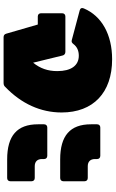

<svg xmlns="http://www.w3.org/2000/svg" viewBox="193 -839 646 1072"><g transform="rotate(90 516.0 -303.0)"><path d="M311 -606C173 -606 69 -548 27 -448C22 -437 26 -428 38 -425L203 -381C213 -378 219 -381 226 -390C241 -410 263 -420 291 -420C346 -420 377 -377 377 -300C377 -247 362 -204 330 -165L290 -329C288 -339 280 -345 270 -345H72C61 -345 54 -338 54 -327V-209C54 -198 61 -191 72 -191H117L168 -15C171 -5 177 0 188 0H443C453 0 460 -3 465 -9C559 -99 608 -207 608 -324C608 -501 497 -606 311 -606Z M974 -316C985 -316 992 -323 992 -334V-452C992 -463 985 -470 974 -470H908C883 -470 868 -484 868 -510V-522C868 -533 861 -540 850 -540H692C681 -540 674 -533 674 -522V-488C674 -371 738 -316 870 -316ZM974 -20C985 -20 992 -27 992 -38V-156C992 -167 985 -174 974 -174H908C883 -174 868 -188 868 -214V-226C868 -237 861 -244 850 -244H692C681 -244 674 -237 674 -226V-192C674 -75 738 -20 870 -20Z"/></g></svg>

Font: LINE Seed Sans TH Heavy
Style: Regular
Weight: 900
Designer: Dalton Maag Ltd | Thai characters by Cadson Demak Co.,Ltd.
Foundry: Dalton Maag Ltd
Version: Version 1.003